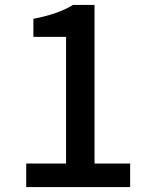

<svg xmlns="http://www.w3.org/2000/svg" viewBox="-20 -756 610 776"><path d="M86 -95H247V-607H115V-680Q215 -699 275 -736H362V-95H506V0H86Z"/></svg>

Font: Noto Sans S Chinese Medium
Style: Regular
Weight: 500
Designer: Ryoko NISHIZUKA  (kana & ideographs); Paul D. Hunt (Latin, Greek & Cyrillic); Wenlong ZHANG  (bopomofo); Sandoll Communi
Foundry: Adobe Systems Incorporated
Version: Version 1.000;PS 1;hotconv 1.0.78;makeotf.lib2.5.61930